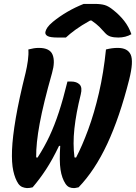

<svg xmlns="http://www.w3.org/2000/svg" viewBox="-20 -953 695 982"><path d="M125 -700Q141 -704 153 -706Q165 -708 179 -708Q235 -708 249 -673Q263 -638 246 -579Q202 -424 183 -321.5Q164 -219 165 -148L172 -147Q207 -201 233 -256.5Q259 -312 281 -379Q303 -446 325 -536H344Q372 -536 387 -521Q402 -506 393 -470Q369 -374 360.5 -295Q352 -216 361 -148L369 -147Q400 -206 431 -290Q462 -374 486 -477.5Q510 -581 522 -700Q553 -708 582 -708Q633 -708 648.5 -673.5Q664 -639 641 -547Q592 -353 528.5 -217Q465 -81 382 5Q375 6 369.5 7.5Q364 9 358 9Q345 9 334.5 4.5Q324 0 315 -13Q296 -42 289.5 -85.5Q283 -129 288 -207H282Q248 -136 215.5 -86.5Q183 -37 147 5Q132 9 118 9Q105 8 94 3.5Q83 -1 74 -13Q57 -38 48 -79Q39 -120 41.5 -185.5Q44 -251 60.5 -348Q77 -445 111 -581Q118 -610 122.5 -642.5Q127 -675 125 -700ZM408 -933H464Q496 -933 516 -927Q536 -921 559 -902Q591 -877 615 -846.5Q639 -816 652 -778Q622 -761 585 -761Q562 -761 545.5 -766Q529 -771 516 -786Q503 -801 488.5 -815.5Q474 -830 448 -848H441Q396 -823 366 -801Q336 -779 317 -761H277Q237 -761 223.5 -768.5Q210 -776 212 -789Q214 -800 222.5 -812.5Q231 -825 250 -841Q320 -898 408 -933Z"/></svg>

Font: Recursive Mn Csl St
Style: Bold Italic
Weight: 700
Italic angle: -15°
Monospace: yes
Version: Version 1.079;hotconv 1.0.112;makeotfexe 2.5.65598; ttfautoh